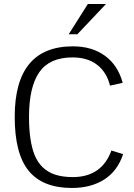

<svg xmlns="http://www.w3.org/2000/svg" viewBox="-20 -922 666 953"><path d="M416 -902H506L364 -752H321ZM589 -511 526 -497Q510 -563 462.5 -600Q415 -637 340 -637Q226 -637 175 -563.5Q124 -490 124 -342Q124 -221 152 -152Q182 -79 254 -55Q292 -43 341 -43Q485 -43 533 -175L591 -157Q564 -74 498 -31.5Q432 11 337 11Q192 11 122.5 -74Q53 -159 53 -342Q53 -692 342 -692Q436 -692 500.5 -645.5Q565 -599 589 -511Z"/></svg>

Font: Pavanam
Style: Regular
Weight: 400
Designer: Tharique Azeez
Foundry: Tharique Azeez
Version: Version 1.86; ttfautohint (v1.3) -l 8 -r 50 -G 200 -x 14 -D 